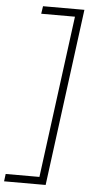

<svg xmlns="http://www.w3.org/2000/svg" viewBox="-101 -789 514 1003"><g transform="rotate(5 155.5 -287.5)"><path d="M178 177H-40L-35 138H142L254 -712H77L83 -752H300Z"/></g></svg>

Font: Bellota Light
Style: Italic
Weight: 300
Italic angle: -7.5°
Designer: Kemie Guaida
Foundry: Kemie Guaida
Version: Version 4.001